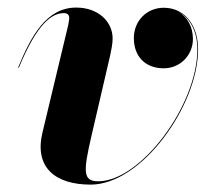

<svg xmlns="http://www.w3.org/2000/svg" viewBox="-20 -490 579 520"><path d="M227.5 -121 278.5 -340.5C281.5 -354.5 285 -371.5 285 -386C285 -431.5 246 -469.5 186.5 -469.5C105.5 -469.5 64 -392 29 -307L31 -306.5C81 -427.5 121 -454.5 153 -454.5C162.5 -454.5 167.5 -450 167.5 -441.5C167.5 -436.5 165.5 -427 164.5 -421L95 -131C72.5 -37 129 10 225.5 10C363.5 10 516.5 -204 516.5 -356.5C516.5 -420 481.5 -469 423.5 -469C376.5 -469 342.5 -432.5 342.5 -387C342.5 -337 373.5 -305 423.5 -305C467.5 -305 502.5 -340 502.5 -384.5C502.5 -417 487.5 -444 463.5 -458C496 -441 514.5 -402.5 514.5 -356.5C514.5 -204 360.5 1 246 1C204 1 205.5 -25.5 227.5 -121Z"/></svg>

Font: Bodoni* 96pt
Style: Bold Italic
Weight: 700
Italic angle: -13°
Version: Version 2.3